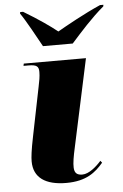

<svg xmlns="http://www.w3.org/2000/svg" viewBox="-55 -805 549 855"><g transform="rotate(-5 220.0 -378.0)"><path d="M156 -606H289C332 -654 383 -712 439 -759L440 -766H425C352 -734 270 -688 230 -665C199 -690 148 -726 81 -766H68L67 -759C90 -727 135 -644 156 -606ZM207 10C297 10 339 -26 373 -66L366 -75C345 -51 311 -21 281 -21C256 -21 246 -32 245 -55C244 -75 249 -105 258 -145L342 -536H64L62 -526H84C122 -526 130 -517 130 -493C130 -473 126 -451 121 -428L77 -210C64 -147 61 -117 61 -99C61 -26 114 10 207 10Z"/></g></svg>

Font: Noto Serif Display Black
Style: Italic
Weight: 900
Italic angle: -12°
Designer: Monotype Design Team
Foundry: Monotype Imaging Inc.
Version: Version 2.009